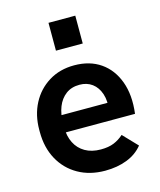

<svg xmlns="http://www.w3.org/2000/svg" viewBox="-110 -796 739 886"><g transform="rotate(-15 260.0 -353.5)"><path d="M283 10Q210 10 154.5 -21.5Q99 -53 68 -109.5Q37 -166 37 -241V-251Q37 -321 66 -376.5Q95 -432 147.5 -464.5Q200 -497 269 -497Q343 -497 394.5 -461.5Q446 -426 470 -361Q494 -296 483 -208H120V-290H422L371 -248Q378 -298 366.5 -332.5Q355 -367 330 -385.5Q305 -404 270 -404Q231 -404 204.5 -384Q178 -364 164.5 -330Q151 -296 151 -251V-231Q151 -190 167 -158Q183 -126 214 -108Q245 -90 289 -90Q326 -90 351.5 -100.5Q377 -111 398 -130L463 -62Q434 -26 387.5 -8Q341 10 283 10ZM206 -584V-717H334V-584Z"/></g></svg>

Font: SUSE SemiBold
Style: Regular
Weight: 600
Designer: Rene Bieder
Foundry: SUSE
Version: Version 1.000